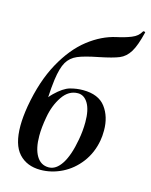

<svg xmlns="http://www.w3.org/2000/svg" viewBox="-112 -800 695 885"><g transform="rotate(15 235.0 -357.0)"><path d="M26 -160Q26 -201 35 -255Q57 -380 105.5 -468Q154 -556 217 -605Q280 -654 348 -669Q386 -677 416 -689Q446 -701 459 -725Q460 -728 465.5 -727Q471 -726 470 -723Q454 -657 435 -626.5Q416 -596 387 -584Q358 -572 294 -559Q227 -546 195.5 -532.5Q164 -519 147.5 -491Q131 -463 123 -405Q113 -332 113 -202L60 -225Q94 -301 132.5 -338.5Q171 -376 201.5 -384.5Q232 -393 263 -393Q337 -393 370.5 -348.5Q404 -304 404 -238Q404 -210 400 -189Q389 -128 354 -82Q319 -36 269.5 -11.5Q220 13 167 13Q102 13 64 -28.5Q26 -70 26 -160ZM303 -168Q311 -211 311 -253Q311 -311 292.5 -342Q274 -373 244 -373Q200 -373 170.5 -329.5Q141 -286 131 -227Q122 -178 122 -138Q122 -77 142.5 -42.5Q163 -8 201 -8Q236 -8 262.5 -49Q289 -90 303 -168Z"/></g></svg>

Font: Cormorant Garamond
Style: Bold Italic
Weight: 700
Italic angle: -10°
Designer: Christian Thalmann (Catharsis Fonts)
Foundry: Catharsis Fonts
Version: Version 4.000